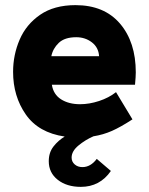

<svg xmlns="http://www.w3.org/2000/svg" viewBox="-20 -524 582 748"><path d="M170 104Q170 70 188.5 46.5Q207 23 232 8Q130 -7 80.5 -78Q31 -149 31 -244Q31 -310 56.5 -369.5Q82 -429 136.5 -466.5Q191 -504 274 -504Q386 -504 447.5 -432Q509 -360 509 -242Q509 -226 506 -194H182Q188 -156 218 -137Q248 -118 292 -118Q328 -118 366 -130.5Q404 -143 432 -165L496 -59Q450 -29 416 -14Q382 1 344 7Q312 21 285.5 43Q259 65 259 90Q259 106 271 116.5Q283 127 301 127Q333 127 357 95L412 142Q369 204 295 204Q240 204 205 176.5Q170 149 170 104ZM366 -305Q364 -339 338 -359Q312 -379 277 -379Q232 -379 209 -357Q186 -335 180 -305Z"/></svg>

Font: Hanken Grotesk Black
Style: Regular
Weight: 900
Designer: Alfredo Marco Pradil
Foundry: Hanken Design Co.
Version: Version 3.014